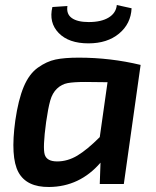

<svg xmlns="http://www.w3.org/2000/svg" viewBox="-20 -734 621 766"><path d="M446 -714 505 -701Q502 -639 455 -600Q408 -561 333 -561Q254 -561 214 -602.5Q174 -644 189 -706L249 -710Q244 -678 266.5 -662Q289 -646 334 -646Q384 -646 413.5 -664Q443 -682 446 -714ZM474 0H378L381 -85Q298 11 176 12Q86 13 53.5 -47Q21 -107 41 -253Q53 -336 74.5 -387.5Q96 -439 131 -464Q166 -489 201.5 -496.5Q237 -504 294 -504Q421 -504 541 -475ZM409 -406 320 -407Q274 -407 250 -402.5Q226 -398 207.5 -380.5Q189 -363 180.5 -333Q172 -303 164 -247Q150 -144 158.5 -117Q167 -90 208 -90Q250 -90 289 -113.5Q328 -137 378 -187Z"/></svg>

Font: Exo 2.0 Semi Bold
Style: Italic
Weight: 600
Italic angle: -8°
Designer: Natanael Gama
Version: Version 1.001;PS 001.001;hotconv 1.0.70;makeotf.lib2.5.58329